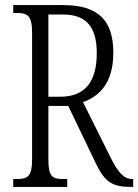

<svg xmlns="http://www.w3.org/2000/svg" viewBox="-20 -734 543 754"><path d="M32 0H244V-31H227C185 -31 170 -41 170 -108V-318H248L357 -91C392 -18 423 0 493 0H503V-31H499C465 -31 443 -59 415 -114L306 -333C367 -355 425 -404 425 -527C425 -653 367 -714 228 -714H32V-683H47C88 -683 106 -673 106 -605V-108C106 -41 89 -31 47 -31H32ZM215 -354H170V-677H228C323 -677 360 -623 360 -525C360 -414 315 -354 215 -354Z"/></svg>

Font: Noto Serif Thai ExtraCondensed Light
Style: Regular
Weight: 300
Width: 2
Designer: Monotype Design Team
Foundry: Monotype Imaging Inc.
Version: Version 2.002